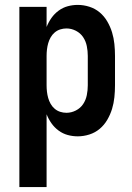

<svg xmlns="http://www.w3.org/2000/svg" viewBox="-20 -548 540 783"><path d="M59 215V-520H170V-438Q178 -458 190 -475Q202 -492 219 -504.5Q236 -517 256 -522.5Q276 -528 297 -528Q321 -528 344.5 -520.5Q368 -513 386.5 -497.5Q405 -482 417.5 -460.5Q430 -439 437 -416Q444 -393 446.5 -368.5Q449 -344 449 -320V-200Q449 -176 446.5 -151.5Q444 -127 437 -104Q430 -81 417.5 -59.5Q405 -38 386.5 -22.5Q368 -7 344.5 0.5Q321 8 297 8Q276 8 256 2.5Q236 -3 219 -15.5Q202 -28 190 -45Q178 -62 170 -82V215ZM251 -88Q271 -88 289.5 -97.5Q308 -107 319 -123.5Q330 -140 334 -160Q338 -180 338 -200V-320Q338 -340 334 -360Q330 -380 319 -396.5Q308 -413 289.5 -422.5Q271 -432 251 -432Q238 -432 225.5 -428Q213 -424 203 -415.5Q193 -407 186.5 -395.5Q180 -384 176.5 -371.5Q173 -359 171.5 -346Q170 -333 170 -320V-200Q170 -187 171.5 -174Q173 -161 176.5 -148.5Q180 -136 186.5 -124.5Q193 -113 203 -104.5Q213 -96 225.5 -92Q238 -88 251 -88Z"/></svg>

Font: Iosevka SS08 Regular
Style: Bold
Weight: 700
Monospace: yes
Designer: Belleve Invis
Foundry: Belleve Invis
Version: Version 16.3.4; ttfautohint (v1.8.4)